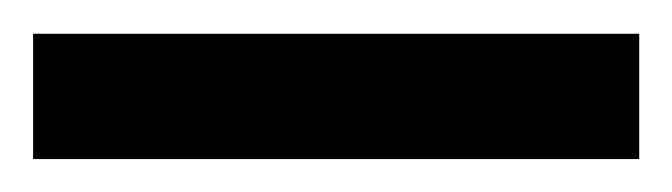

<svg xmlns="http://www.w3.org/2000/svg" viewBox="-20 26 406 116"><path d="M0 122.1V46.4H366.2V122.1Z"/></svg>

Font: Crushed
Style: Regular
Weight: 400
Width: 3
Designer: Astigmatic (AOETI)
Foundry: Astigmatic (AOETI)
Version: Version 001.001